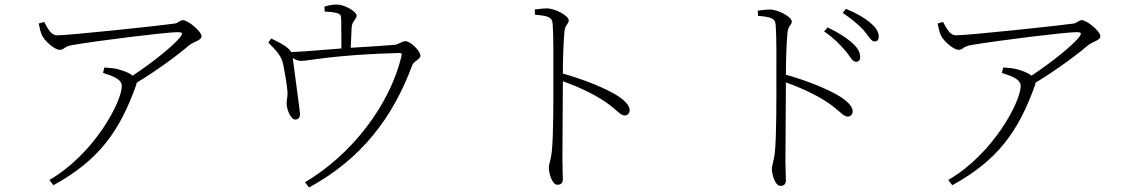

<svg xmlns="http://www.w3.org/2000/svg" viewBox="-20 -782 5010 848"><path d="M435 -460C479 -446 518 -432 518 -402C518 -334 398 -103 198 13L216 36C416 -74 508 -201 581 -405L584 -417C677 -473 773 -545 814 -581C836 -599 870 -603 870 -622C870 -644 810 -693 788 -693C774 -693 767 -680 752 -678C700 -670 286 -626 233 -626C205 -626 192 -655 175 -685L151 -678C156 -658 158 -640 167 -623C181 -597 223 -562 243 -562C265 -562 260 -576 299 -583C417 -603 714 -640 765 -640C786 -640 789 -636 776 -618C744 -578 651 -504 566 -448C551 -460 528 -469 502 -476C487 -480 472 -482 441 -484Z M1414 -731C1434 -730 1457 -728 1469 -724C1485 -719 1486 -715 1487 -694L1488 -568C1411 -562 1321 -554 1266 -552C1262 -560 1254 -568 1240 -578C1222 -591 1203 -599 1178 -612L1165 -594C1192 -566 1222 -539 1230 -501C1236 -472 1249 -402 1250 -370C1250 -353 1245 -335 1246 -323C1247 -298 1264 -252 1286 -254C1297 -255 1306 -263 1305 -280C1305 -291 1277 -489 1273 -526C1287 -517 1297 -513 1309 -513C1347 -513 1448 -540 1741 -548C1754 -548 1756 -546 1753 -533C1701 -318 1535 -100 1327 23L1345 46C1575 -79 1716 -263 1801 -495C1807 -511 1837 -521 1837 -536C1837 -555 1795 -600 1770 -600C1756 -600 1740 -586 1723 -584C1680 -580 1597 -575 1529 -571L1533 -659C1534 -689 1555 -696 1555 -713C1555 -731 1502 -762 1467 -762C1450 -762 1435 -759 1413 -753Z M2342 -740 2343 -717C2400 -712 2419 -707 2421 -676C2425 -624 2424 -522 2424 -443C2424 -360 2425 -185 2417 -111C2413 -75 2404 -59 2404 -39C2404 -21 2417 34 2442 34C2457 34 2466 26 2466 10C2466 -8 2464 -36 2464 -78L2466 -423C2539 -397 2601 -367 2651 -334C2704 -298 2719 -272 2739 -272C2754 -272 2761 -284 2761 -296C2761 -317 2736 -340 2711 -357C2656 -392 2560 -431 2466 -457C2466 -510 2468 -591 2473 -643C2476 -674 2492 -676 2492 -692C2492 -712 2433 -745 2394 -745C2380 -745 2366 -743 2342 -740Z M3711 -561C3734 -535 3744 -509 3760 -509C3772 -509 3779 -516 3779 -530C3779 -551 3768 -572 3741 -595C3718 -615 3684 -638 3635 -661L3620 -643C3663 -614 3689 -586 3711 -561ZM3793 -650C3816 -624 3827 -599 3842 -599C3854 -599 3861 -605 3861 -620C3861 -640 3850 -660 3823 -682C3800 -702 3765 -723 3716 -743L3702 -725C3744 -697 3769 -675 3793 -650ZM3327 -735 3328 -712C3385 -707 3404 -702 3406 -671C3410 -619 3409 -517 3409 -438C3409 -355 3410 -180 3402 -106C3398 -70 3389 -54 3389 -34C3389 -16 3402 39 3427 39C3442 39 3451 31 3451 15C3451 -3 3449 -31 3449 -73L3451 -418C3524 -392 3586 -362 3636 -329C3689 -293 3704 -267 3724 -267C3739 -267 3746 -279 3746 -291C3746 -312 3721 -335 3696 -352C3641 -387 3545 -426 3451 -452C3451 -505 3453 -586 3458 -638C3461 -669 3477 -671 3477 -687C3477 -707 3418 -740 3379 -740C3365 -740 3351 -738 3327 -735Z M4405 -460C4449 -446 4488 -432 4488 -402C4488 -334 4368 -103 4168 13L4186 36C4386 -74 4478 -201 4551 -405L4554 -417C4647 -473 4743 -545 4784 -581C4806 -599 4840 -603 4840 -622C4840 -644 4780 -693 4758 -693C4744 -693 4737 -680 4722 -678C4670 -670 4256 -626 4203 -626C4175 -626 4162 -655 4145 -685L4121 -678C4126 -658 4128 -640 4137 -623C4151 -597 4193 -562 4213 -562C4235 -562 4230 -576 4269 -583C4387 -603 4684 -640 4735 -640C4756 -640 4759 -636 4746 -618C4714 -578 4621 -504 4536 -448C4521 -460 4498 -469 4472 -476C4457 -480 4442 -482 4411 -484Z"/></svg>

Font: Noto Serif TC ExtraLight
Style: Regular
Weight: 200
Designer: Ryoko NISHIZUKA 西塚涼子 (kana & ideographs); Frank Grießhammer (Latin, Greek & Cyrillic); Wenlong ZHANG 张文龙 (bopomofo); San
Foundry: Adobe
Version: Version 2.001;hotconv 1.1.0;makeotfexe 2.6.0